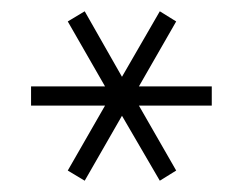

<svg xmlns="http://www.w3.org/2000/svg" viewBox="-20 -726 430 340"><path d="M35 -573H166L100 -688L130 -706L196 -590L263 -706L292 -688L226 -573H355V-539H226L292 -424L263 -406L196 -521L130 -406L100 -424L166 -539H35Z"/></svg>

Font: Retni Sans Light
Style: Regular
Weight: 300
Designer: Vitaly Kuzmin
Foundry: ParaType Ltd.
Version: Version 1.00;March 2, 2019;FontCreator 11.5.0.2425 64-bit; t